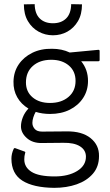

<svg xmlns="http://www.w3.org/2000/svg" viewBox="-20 -790 530 925"><path d="M98 -60Q104 -58 101 -52Q99 -46 98 -38Q97 -30 97 -22Q97 16 132 38Q167 60 243 60Q309 60 351.5 34Q394 8 394 -35Q394 -67 365.5 -85Q337 -103 285 -102L182 -101Q137 -100 109 -125Q81 -150 81 -181Q81 -202 90 -225Q99 -248 117 -267Q82 -288 63 -321.5Q44 -355 45 -397Q46 -444 70 -479.5Q94 -515 135.5 -535.5Q177 -556 231 -555Q278 -555 316 -537L454 -550Q460 -550 460 -544V-501Q460 -495 454 -495H371Q404 -455 404 -400Q404 -354 380.5 -318Q357 -282 316 -261.5Q275 -241 221 -241Q184 -241 152 -251Q145 -239 140.5 -224.5Q136 -210 136 -198Q136 -182 147 -169Q158 -156 183 -156L301 -157Q375 -158 416.5 -124.5Q458 -91 457 -38Q457 13 427.5 47Q398 81 349.5 98Q301 115 241 115Q141 114 88 80.5Q35 47 35 -26Q35 -49 46 -73Q49 -78 54 -76ZM221 -294Q276 -294 310 -323Q344 -352 344 -400Q344 -447 311.5 -474.5Q279 -502 227 -502Q172 -502 138.5 -472.5Q105 -443 105 -393Q105 -348 137 -321Q169 -294 221 -294ZM95 -769 147 -770Q148 -724 171.5 -701Q195 -678 235 -678Q275 -678 298.5 -701Q322 -724 323 -770L375 -769Q375 -721 355.5 -688Q336 -655 304.5 -637.5Q273 -620 235 -620Q198 -620 166 -637.5Q134 -655 114.5 -688Q95 -721 95 -769Z"/></svg>

Font: Gowun Dodum
Style: Regular
Weight: 400
Designer: Yanghee Ryu
Foundry: Yanghee Ryu
Version: Version 2.000